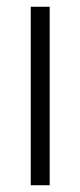

<svg xmlns="http://www.w3.org/2000/svg" viewBox="-20 -548 238 568"><path d="M71 0V-528H127V0Z"/></svg>

Font: Bricolage Grotesque 10pt Condensed ExtraLight
Style: Regular
Weight: 200
Width: 3
Designer: Mathieu Triay
Foundry: Atelier Triay
Version: Version 1.000; ttfautohint (v1.8.4.7-5d5b);gftools[0.9.32]